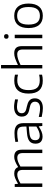

<svg xmlns="http://www.w3.org/2000/svg" viewBox="1430 -2278 859 3760"><g transform="rotate(-90 1860.0 -398.5)"><path d="M79 -540H134L140 -477H144Q209 -515 253.5 -532.5Q298 -550 339 -550Q438 -550 466 -475H471Q505 -496 532.5 -510Q560 -524 583.5 -533Q607 -542 628 -546Q649 -550 669 -550Q738 -550 773 -514.5Q808 -479 808 -403V0H742V-380Q742 -440 718.5 -465Q695 -490 647 -490Q614 -490 571.5 -474Q529 -458 478 -428V0H412V-380Q412 -440 388.5 -465Q365 -490 317 -490Q282 -490 238 -473Q194 -456 146 -427V0H79Z M1087 -50Q1127 -50 1171.5 -68.5Q1216 -87 1261 -116V-265L1148 -254Q1105 -250 1075.5 -242Q1046 -234 1028 -220Q1010 -206 1002 -186Q994 -166 994 -138Q994 -50 1087 -50ZM1067 5Q998 5 962 -30Q926 -65 926 -133Q926 -211 974.5 -251Q1023 -291 1131 -300L1261 -311V-359Q1261 -396 1254 -421.5Q1247 -447 1231 -462.5Q1215 -478 1188.5 -484.5Q1162 -491 1123 -491Q1088 -491 1050 -486.5Q1012 -482 965 -473L959 -527Q1010 -537 1051.5 -541Q1093 -545 1135 -545Q1234 -545 1281 -503Q1328 -461 1328 -371V0H1273L1265 -68H1260Q1208 -33 1160 -14Q1112 5 1067 5Z M1623 11Q1589 11 1550.5 6Q1512 1 1449 -12V-69Q1496 -58 1538.5 -51Q1581 -44 1619 -44Q1682 -44 1715 -69.5Q1748 -95 1748 -143Q1748 -168 1739 -185.5Q1730 -203 1714.5 -215Q1699 -227 1677 -234.5Q1655 -242 1630 -247Q1600 -253 1569 -261Q1538 -269 1513 -285Q1488 -301 1472 -329Q1456 -357 1456 -403Q1456 -473 1506.5 -513Q1557 -553 1646 -553Q1661 -553 1675.5 -552Q1690 -551 1707 -548.5Q1724 -546 1744.5 -542.5Q1765 -539 1794 -533L1791 -476Q1742 -487 1710 -491.5Q1678 -496 1650 -496Q1587 -496 1554.5 -472.5Q1522 -449 1522 -404Q1522 -377 1532 -360Q1542 -343 1560 -332Q1578 -321 1601.5 -315Q1625 -309 1652 -303Q1686 -295 1715.5 -284.5Q1745 -274 1767 -256.5Q1789 -239 1801.5 -212Q1814 -185 1814 -145Q1814 -72 1763.5 -30.5Q1713 11 1623 11Z M2159 9Q1907 9 1907 -269Q1907 -549 2159 -549Q2186 -549 2217.5 -545.5Q2249 -542 2277 -536V-476Q2250 -484 2221.5 -487Q2193 -490 2166 -490Q1975 -490 1975 -270Q1975 -155 2020 -102.5Q2065 -50 2164 -50Q2194 -50 2219.5 -52.5Q2245 -55 2277 -62V-5Q2255 2 2222.5 5.5Q2190 9 2159 9Z M2400 -808H2467V-477Q2507 -496 2539.5 -510Q2572 -524 2599 -533Q2626 -542 2650 -546Q2674 -550 2697 -550Q2766 -550 2801 -514.5Q2836 -479 2836 -403V0H2770V-380Q2770 -440 2746.5 -465.5Q2723 -491 2675 -491Q2634 -491 2581 -474Q2528 -457 2467 -426V0H2400Z M2992 -540H3059V0H2992ZM3071 -705Q3071 -661 3026 -661Q2981 -661 2981 -705Q2981 -749 3026 -749Q3071 -749 3071 -705Z M3258 -270Q3258 -156 3300 -101.5Q3342 -47 3430 -47Q3518 -47 3560 -101Q3602 -155 3602 -270Q3602 -385 3560 -439Q3518 -493 3430 -493Q3342 -493 3300 -439Q3258 -385 3258 -270ZM3608.5 -62Q3547 10 3430 10Q3313 10 3251.5 -62Q3190 -134 3190 -270Q3190 -406 3251.5 -478Q3313 -550 3430 -550Q3547 -550 3608.5 -478Q3670 -406 3670 -270Q3670 -134 3608.5 -62Z"/></g></svg>

Font: EncodeSans
Style: Light
Weight: 300
Designer: Pablo Impallari, Andres Torresi
Foundry: Pablo Impallari, Andres Torresi
Version: Version 1.000; ttfautohint (v1.4.1)